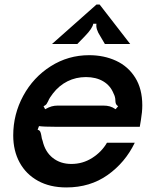

<svg xmlns="http://www.w3.org/2000/svg" viewBox="-20 -811 680 842"><path d="M38 -217Q38 -310 82 -391Q126 -472 202.5 -520.5Q279 -569 371 -569Q436 -569 489 -544.5Q542 -520 573 -470.5Q604 -421 604 -349Q604 -320 598 -285L593 -255H223Q171 -255 151 -258L145 -242Q153 -240 156 -234.5Q159 -229 161 -218Q163 -202 167 -193Q178 -145 211.5 -118.5Q245 -92 293 -92Q343 -92 384.5 -118.5Q426 -145 449 -185H571Q529 -98 452 -43.5Q375 11 271 11Q199 11 146.5 -18Q94 -47 66 -98.5Q38 -150 38 -217ZM178 -332Q194 -341 206.5 -344.5Q219 -348 234 -348H433Q449 -348 461.5 -344.5Q474 -341 487 -332L498 -345Q491 -350 489 -354.5Q487 -359 486.5 -363.5Q486 -368 486 -370Q486 -386 478 -401Q464 -436 432.5 -454.5Q401 -473 357 -473Q313 -473 276 -454.5Q239 -436 212 -401Q197 -382 191 -367Q187 -359 184 -354.5Q181 -350 171 -345ZM208 -618 403 -791H417L551 -618H440L420 -652Q399 -684 403 -707H389Q386 -687 352 -652L319 -618Z"/></svg>

Font: Open Sauce Sans SemiBold Italic
Style: Regular
Weight: 600
Italic angle: -10°
Designer: Alfredo Marco Pradil
Foundry: Creative Sauce Fz LLC
Version: Version 1.477